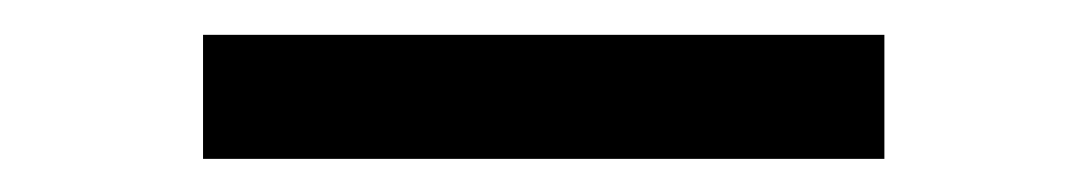

<svg xmlns="http://www.w3.org/2000/svg" viewBox="-20 -370 640 113"><path d="M99.5 -276.5V-349.5H500.5V-276.5Z"/></svg>

Font: Fira Code Light
Style: Regular
Weight: 400
Monospace: yes
Version: Version 5.002